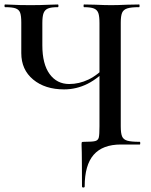

<svg xmlns="http://www.w3.org/2000/svg" viewBox="-20 -645 674 857"><path d="M345 35Q344 21 344 0Q344 -9 345.5 -10.5Q347 -12 356 -12Q393 -12 405.5 -15.5Q418 -19 421 -31.5Q424 -44 424 -81V-542Q424 -572 419 -586.5Q414 -601 399.5 -607Q385 -613 355 -613Q353 -613 353 -619Q353 -625 355 -625L405 -624Q449 -622 476 -622Q504 -622 548 -624L601 -625Q603 -625 603 -619Q603 -613 601 -613Q565 -613 548 -607.5Q531 -602 525 -588Q519 -574 519 -544V-81Q519 -50 525 -36Q531 -22 548.5 -17Q566 -12 604 -12Q606 -12 606 -6Q606 0 604 0H520Q438 0 398 46Q358 92 358 187Q358 192 352 192Q346 192 346 187Q346 119 345.5 85Q345 51 345 35ZM75 -408V-544Q75 -574 70 -588Q65 -602 50 -607.5Q35 -613 3 -613Q0 -613 0 -619Q0 -625 3 -625Q21 -625 32 -624Q64 -622 117 -622Q160 -622 204 -624Q217 -625 238 -625Q241 -625 241 -619Q241 -613 238 -613Q208 -613 194 -607Q180 -601 174.5 -586.5Q169 -572 169 -542V-443Q169 -359 201.5 -314.5Q234 -270 289 -270Q333 -270 375 -290Q417 -310 463 -359L472 -352Q421 -296 371 -271Q321 -246 266 -246Q181 -246 128 -290Q75 -334 75 -408Z"/></svg>

Font: Cormorant SC SemiBold
Style: Regular
Weight: 600
Designer: Christian Thalmann (Catharsis Fonts)
Foundry: Catharsis Fonts
Version: Version 4.000